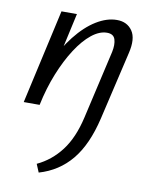

<svg xmlns="http://www.w3.org/2000/svg" viewBox="-81 -482 662 833"><g transform="rotate(10 250.0 -65.5)"><path d="M147 290 132 254Q194 225 237 168.5Q280 112 301 20L370 -281Q377 -314 370 -336.5Q363 -359 334 -359Q301 -359 266.5 -331.5Q232 -304 200 -254.5Q168 -205 142 -140.5Q116 -76 100 0H49Q73 -99 108.5 -177Q144 -255 187 -309.5Q230 -364 276.5 -392.5Q323 -421 367 -421Q412 -421 435 -387.5Q458 -354 442 -288L372 12Q344 131 288.5 198Q233 265 147 290ZM30 0 123 -416H191L99 0Z"/></g></svg>

Font: Ysabeau Office Medium
Style: Italic
Weight: 500
Italic angle: -12°
Designer: Christian Thalmann (Catharsis Fonts)
Version: Version 2.001;gftools[0.9.30]; featfreeze: tnum,lnum,ss02